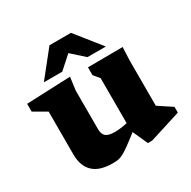

<svg xmlns="http://www.w3.org/2000/svg" viewBox="-164 -893 1065 1068"><g transform="rotate(-30 368.0 -359.5)"><path d="M287 -193Q287 -160.5 303.8 -146.2Q320.5 -132 361 -132Q396 -132 441.5 -142V-431L410.5 -468.5V-518.5L634 -520L630.5 -437V-145Q636.5 -141 653.2 -129.8Q670 -118.5 688.5 -106.5Q707 -94.5 717.5 -87.5V-50.5L516 13H488.5L445.5 -82.5Q401.5 -48 374.2 -28.5Q347 -9 329.2 0Q311.5 9 297 11Q282.5 13 263.5 13Q179.5 13 138.8 -26.2Q98 -65.5 98 -139V-414.5L16 -462V-512L298 -523.5L287 -441.5ZM156.5 -569 286.5 -732H424.5L554.5 -569H436.5L355.5 -641.5L274.5 -569Z"/></g></svg>

Font: Newsreader 6pt
Style: Bold
Weight: 700
Designer: Hugues Gentile
Foundry: Production Type
Version: Version 1.003; ttfautohint (v1.8.3)